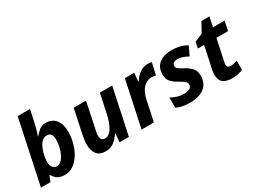

<svg xmlns="http://www.w3.org/2000/svg" viewBox="-51 -1366 2624 1982"><g transform="rotate(-30 1261.0 -375.0)"><path d="M298 10Q246 10 213.5 -12Q181 -34 163 -70H159L131 0H18L179 -760H326L296 -619Q292 -599 285 -572.5Q278 -546 270 -519Q262 -492 255 -473H259Q285 -506 316 -531Q347 -556 397 -556Q436 -556 471.5 -536.5Q507 -517 529 -473.5Q551 -430 551 -358Q551 -291 533 -226Q515 -161 482 -107.5Q449 -54 402.5 -22Q356 10 298 10ZM273 -109Q300 -109 323.5 -130.5Q347 -152 364.5 -187Q382 -222 392 -265Q402 -308 402 -351Q402 -437 338 -437Q302 -437 277 -411Q252 -385 236 -345.5Q220 -306 212.5 -265Q205 -224 205 -195Q205 -156 223.5 -132.5Q242 -109 273 -109Z M649 -147Q649 -165 652 -193.5Q655 -222 661 -251L723 -546H870L803 -227Q795 -190 795 -169Q795 -109 848 -109Q873 -109 894.5 -125.5Q916 -142 933.5 -171Q951 -200 964.5 -238.5Q978 -277 987 -320L1035 -546H1182L1066 0H954L964 -101H959Q927 -52 886 -21Q845 10 788 10Q716 10 682.5 -32.5Q649 -75 649 -147Z M1217 0 1333 -546H1445L1435 -445H1440Q1473 -497 1515 -526.5Q1557 -556 1610 -556Q1622 -556 1635.5 -554.5Q1649 -553 1657 -551L1625 -409Q1617 -412 1604 -414.5Q1591 -417 1576 -417Q1521 -417 1477.5 -373.5Q1434 -330 1416 -244L1364 0Z M1795 10Q1742 10 1703.5 2.5Q1665 -5 1631 -22V-143Q1668 -122 1707 -110.5Q1746 -99 1787 -99Q1822 -99 1849 -113.5Q1876 -128 1876 -158Q1876 -178 1860 -194Q1844 -210 1794 -238Q1743 -266 1715.5 -298Q1688 -330 1688 -382Q1688 -467 1743 -511.5Q1798 -556 1896 -556Q1943 -556 1987 -545.5Q2031 -535 2073 -510L2025 -405Q1996 -422 1963.5 -434Q1931 -446 1899 -446Q1875 -446 1856 -434.5Q1837 -423 1837 -400Q1837 -380 1853 -366Q1869 -352 1911 -330Q1960 -304 1992.5 -270Q2025 -236 2025 -180Q2025 -86 1962.5 -38Q1900 10 1795 10Z M2139 -434 2153 -506 2249 -547 2313 -662H2408L2384 -546H2522L2498 -434H2360L2304 -171Q2301 -156 2301 -145Q2301 -126 2313 -117.5Q2325 -109 2344 -109Q2364 -109 2382.5 -113.5Q2401 -118 2423 -126V-16Q2400 -5 2366.5 2.5Q2333 10 2293 10Q2229 10 2190 -17.5Q2151 -45 2151 -116Q2151 -141 2157 -171L2213 -434Z"/></g></svg>

Font: BC Sans
Style: Bold Italic
Weight: 700
Italic angle: -12°
Designer: Monotype Design Team
Province of B.C.
Foundry: Monotype Imaging Inc.
Version: Version 2.000;GOOG;noto-source:20170915:90ef993387c0